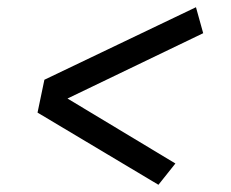

<svg xmlns="http://www.w3.org/2000/svg" viewBox="-20 -620 640 532"><path d="M466 -167 419 -108 84 -308 103 -399 523 -600 543 -528 167 -347Z"/></svg>

Font: Epunda Sans
Style: Italic
Weight: 400
Italic angle: -12.0243°
Designer: Simon Atzbach
Foundry: typofactur
Version: Version 2.204; ttfautohint (v1.8.4.7-5d5b)